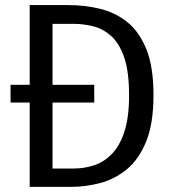

<svg xmlns="http://www.w3.org/2000/svg" viewBox="-20 -726 655 746"><path d="M576.4 -356.4Q576.4 -245.6 547.7 -175.6Q519 -105.6 471.8 -67.4Q424.6 -29.2 368.5 -14.6Q312.3 0 257.4 0H95.4V-327.7H21V-396.4H95.4V-706.2H246.2Q308.2 -706.2 366.9 -692.3Q425.6 -678.5 473.1 -641.3Q520.5 -604.1 548.5 -535.4Q576.4 -466.7 576.4 -356.4ZM346.2 -396.4V-327.7H184.1V-71.3H268.2Q306.2 -71.3 344.1 -83.3Q382.1 -95.4 413.1 -126.2Q444.1 -156.9 462.8 -212.8Q481.5 -268.7 481.5 -356.4Q481.5 -448.7 462.1 -504.1Q442.6 -559.5 410.8 -587.2Q379 -614.9 341.3 -624.1Q303.6 -633.3 267.2 -633.3H184.1V-396.4Z"/></svg>

Font: FiraCode Nerd Font Mono
Style: Regular
Weight: 400
Monospace: yes
Designer: Carrois Corporate, Edenspiekermann AG, Nikita Prokopov
Foundry: Carrois Corporate, Edenspiekermann AG, Nikita Prokopov
Version: Version 6.002;Nerd Fonts 3.4.0